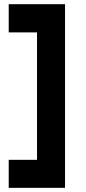

<svg xmlns="http://www.w3.org/2000/svg" viewBox="-20 -736 414 924"><path d="M293 -715.8V168H22V33.2H158.2V-580.1H22V-715.8Z"/></svg>

Font: Human Sans
Style: Bold
Weight: 700
Designer: Tim Radville
Foundry: Continuum
Version: Version 1.000;FEAKit 1.0